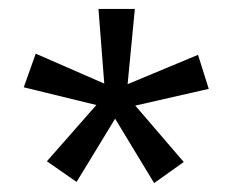

<svg xmlns="http://www.w3.org/2000/svg" viewBox="-20 -740 521 430"><path d="M151.5 -332.5 85 -378.8 195.8 -504.8 33.2 -544.5 60 -619.8 213.5 -552.8 200.5 -720H282L265.8 -551.5L423.5 -617.2L447.5 -541L283 -503.5L391.5 -377.2L325.2 -330L237.8 -474.2Z"/></svg>

Font: Chivo Medium
Style: Regular
Weight: 500
Designer: Hector Gatti
Foundry: Omnibus-Type
Version: Version 2.002